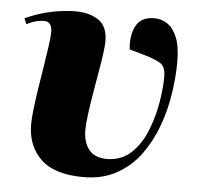

<svg xmlns="http://www.w3.org/2000/svg" viewBox="-44 -581 669 641"><g transform="rotate(5 290.0 -260.5)"><path d="M258 14Q161 14 115 -30Q69 -74 69 -147Q69 -167 73 -200.5Q77 -234 83 -272.5Q89 -311 95 -348Q101 -385 105 -414.5Q109 -444 109 -459Q109 -494 82 -494Q55 -494 24 -478L16 -497Q62 -518 105 -526.5Q148 -535 185 -535Q231 -535 261.5 -514.5Q292 -494 292 -443Q292 -429 288 -400Q284 -371 277.5 -334.5Q271 -298 265 -261.5Q259 -225 255 -193.5Q251 -162 251 -144Q251 -102 270.5 -77.5Q290 -53 332 -53Q380 -54 412 -84Q444 -114 462.5 -160Q481 -206 489.5 -255Q498 -304 498 -343Q498 -377 480 -388Q462 -399 428 -409L375 -424Q370 -471 387 -503Q404 -535 448 -535Q471 -535 491 -522.5Q511 -510 524 -479.5Q537 -449 537 -397Q537 -347 528.5 -290.5Q520 -234 500.5 -180.5Q481 -127 449 -83Q417 -39 369.5 -12.5Q322 14 258 14Z"/></g></svg>

Font: Literata 72pt ExtraBold
Style: Italic
Weight: 800
Italic angle: -2°
Designer: Latin by Veronika Burian and Jose Scaglione. Greek by Irene Vlachou. Cyrillic by Vera Evstafieva
Foundry: TypeTogether
Version: Version 3.002